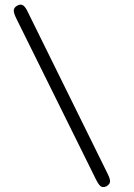

<svg xmlns="http://www.w3.org/2000/svg" viewBox="-20 -742 568 814"><path d="M431 48Q422 52 415 51Q408 50 401.5 42.5Q395 35 388 21L49 -664Q37 -688 38.5 -699.5Q40 -711 53 -718Q67 -726 77.5 -719.5Q88 -713 98 -691L436 -6Q448 18 446.5 29Q445 40 431 48Z"/></svg>

Font: Fredoka Light Light
Style: Regular
Weight: 300
Version: Version 2.001